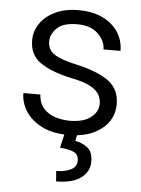

<svg xmlns="http://www.w3.org/2000/svg" viewBox="-54 -581 619 840"><g transform="rotate(5 256.0 -160.5)"><path d="M384.8 -137.7Q384.8 -158.2 375 -177Q365.2 -195.8 337.2 -211.7Q309.1 -227.5 253.4 -238.8Q165 -257.3 115.5 -290.8Q65.9 -324.2 65.9 -389.2Q65.9 -429.7 89.4 -463.6Q112.8 -497.6 155.8 -517.8Q198.7 -538.1 256.8 -538.1Q319.3 -538.1 363.5 -516.6Q407.7 -495.1 431.4 -458.5Q455.1 -421.9 455.1 -376.5H380.4Q380.4 -413.6 348.4 -444.8Q316.4 -476.1 256.8 -476.1Q194.8 -476.1 167.7 -449.2Q140.6 -422.4 140.6 -391.1Q140.6 -369.6 150.6 -353.5Q160.6 -337.4 189 -324.5Q217.3 -311.5 272 -299.3Q368.7 -276.9 413.8 -241.5Q459 -206.1 459 -142.6Q459 -75.2 404.5 -32.7Q350.1 9.8 259.8 9.8Q191.4 9.8 144 -13.9Q96.7 -37.6 72.3 -75.4Q47.9 -113.3 47.9 -155.8H122.6Q125 -116.2 146.2 -93.8Q167.5 -71.3 198.2 -62Q229 -52.7 259.8 -52.7Q320.8 -52.7 352.8 -77.9Q384.8 -103 384.8 -137.7ZM243.2 4.4H298.3L292.5 33.2Q321.8 37.6 345.9 55.7Q370.1 73.7 370.1 117.2Q370.1 161.6 332.8 189.2Q295.4 216.8 224.1 216.8L220.7 171.4Q255.9 171.4 283.2 158.9Q310.5 146.5 310.5 118.2Q310.5 91.8 290.5 81.8Q270.5 71.8 228.5 68.4Z"/></g></svg>

Font: Vazirmatn UI Light
Style: Regular
Weight: 300
Designer: Saber Rastikerdar
Foundry: Saber Rastikerdar
Version: Version 33.003